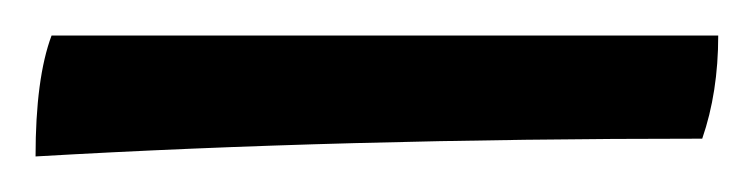

<svg xmlns="http://www.w3.org/2000/svg" viewBox="-62 -651 424 108"><path d="M-33 -631H342Q342 -599 333 -573Q130 -573 -42 -563Q-42 -607 -33 -631Z"/></svg>

Font: Vollkorn SC Black
Style: Regular
Weight: 900
Designer: Friedrich Althausen
Foundry: Friedrich Althausen
Version: Version 4.015